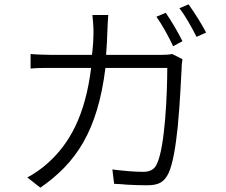

<svg xmlns="http://www.w3.org/2000/svg" viewBox="-20 -836 1040 885"><path d="M930 -686C911 -723 876 -779 849 -816L807 -798C836 -761 864 -709 886 -666L930 -686ZM821 -646C801 -687 769 -741 744 -777L701 -759C728 -721 758 -666 778 -623L821 -646ZM466 -523H751C751 -417 742 -157 702 -78C691 -54 669 -44 641 -44C599 -44 553 -48 498 -55L506 11L516 12C528 12 539 13 551 14L561 15C594 17 627 18 659 18C712 18 737 3 757 -38C777 -81 790 -163 799 -249L800 -261C810 -363 814 -468 817 -518C817 -531 818 -546 821 -563L774 -587C758 -584 743 -583 716 -583H469C472 -623 474 -656 475 -693C476 -717 477 -745 479 -767H406C408 -744 411 -714 411 -691C411 -654 408 -616 404 -583H220C184 -584 152 -584 121 -587V-520C152 -523 181 -523 216 -523H400C373 -303 300 -173 200 -84C172 -58 136 -34 106 -18L166 29C330 -84 430 -232 466 -523Z"/></svg>

Font: Glow Sans SC Normal
Style: Regular
Weight: 400
Designer: Ryoko NISHIZUKA (kana, bopomofo & ideographs); Paul D. Hunt (Latin, Greek & Cyrillic); Sandoll Communications, Soo-young
Version: Version 0.93